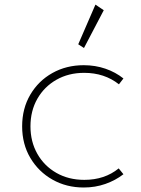

<svg xmlns="http://www.w3.org/2000/svg" viewBox="-20 -818 628 854"><path d="M352.5 16Q403.5 16 448.5 0.2Q493.5 -15.5 529 -43L508 -69Q445.5 -18 355 -18Q285 -18 230.8 -49Q176.5 -80 146 -134Q115.5 -188 115.5 -256Q115.5 -325 146.2 -378.8Q177 -432.5 231 -463.2Q285 -494 354.5 -494Q444.5 -494 509 -443L529 -469Q494 -497 448.8 -512.5Q403.5 -528 352.5 -528Q275 -528 213 -493.2Q151 -458.5 114.8 -397Q78.5 -335.5 78.5 -256Q78.5 -177 115 -115.5Q151.5 -54 213.5 -19Q275.5 16 352.5 16ZM353.5 -604.5 441.5 -772.5 404.5 -797.5 328 -621Z"/></svg>

Font: Spartan ExtraLight
Style: Regular
Weight: 200
Designer: Matt Bailey, Mirko Velimirovic
Foundry: Matt Bailey
Version: Version 1.003; ttfautohint (v1.8.3)